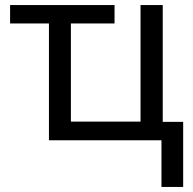

<svg xmlns="http://www.w3.org/2000/svg" viewBox="-20 -556 764 761"><path d="M620 185V0H174V-463H20V-536H434V-463H261V-74H537V-536H625V-73H706V185Z"/></svg>

Font: Noto Sans IKEA
Style: Regular
Weight: 400
Designer: Monotype Design Team
Foundry: Monotype Imaging Inc.
Version: Version 2.001